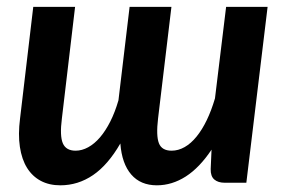

<svg xmlns="http://www.w3.org/2000/svg" viewBox="-20 -533 832 560"><path d="M760.5 -513 698.5 0H635.5Q616 0 605 -9.5Q594 -19 594.5 -40L597 -96.5Q562 -44 521.8 -18.2Q481.5 7.5 437.5 7.5Q390 7.5 362.8 -24Q335.5 -55.5 331 -114.5Q295 -52 251.2 -22.2Q207.5 7.5 156 7.5Q123.5 7.5 99 -5.5Q74.5 -18.5 59 -43.2Q43.5 -68 38 -104.5Q32.5 -141 38.5 -187.5L77 -513H199L160.5 -187.5Q154 -137 163.2 -115.2Q172.5 -93.5 200.5 -93.5Q219 -93.5 237.2 -103.5Q255.5 -113.5 271.8 -132.5Q288 -151.5 301.8 -178.8Q315.5 -206 325.5 -240.5L358 -513H480L441 -187.5Q435 -137 443.5 -115.2Q452 -93.5 480.5 -93.5Q500 -93.5 518.5 -104Q537 -114.5 553.2 -134.5Q569.5 -154.5 583 -182.5Q596.5 -210.5 607 -246L639.5 -513Z"/></svg>

Font: Lato 2
Style: Bold Italic
Weight: 700
Italic angle: -7°
Designer: Lukasz Dziedzic with Adam Twardoch and Botio Nikoltchev
Foundry: tyPoland Lukasz Dziedzic
Version: Version 2.015; 2015-08-06; http://www.latofonts.com/